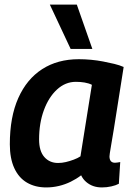

<svg xmlns="http://www.w3.org/2000/svg" viewBox="-20 -810 580 840"><path d="M426 10Q405 10 388 4Q371 -2 357 -14Q343 -26 335 -43Q314 -27 289.5 -15Q265 -3 238 3.5Q211 10 182 10Q134 10 98 -11Q62 -32 42.5 -74.5Q23 -117 23 -179Q23 -298 60 -381Q97 -464 164.5 -507.5Q232 -551 325 -551Q351 -551 378 -548.5Q405 -546 431 -541Q457 -536 480 -530.5Q503 -525 521 -517Q506 -422 495.5 -355.5Q485 -289 478 -245Q471 -201 466.5 -176.5Q462 -152 460.5 -140Q459 -128 459 -126Q459 -112 465 -105Q471 -98 483 -98Q488 -98 494 -99Q500 -100 506 -101L500 -6Q487 1 467 5.5Q447 10 426 10ZM332 -126 382 -439Q368 -446 350 -449Q332 -452 312 -452Q266 -452 229.5 -418.5Q193 -385 172 -328Q151 -271 151 -200Q151 -149 174 -123Q197 -97 234 -97Q251 -97 268 -101Q285 -105 302.5 -111.5Q320 -118 332 -126ZM289 -596 198 -790H316L384 -596Z"/></svg>

Font: Georama ExtraCondensed Thin SemiBold
Style: Italic
Weight: 600
Italic angle: -9°
Version: Version 1.001